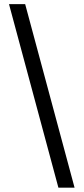

<svg xmlns="http://www.w3.org/2000/svg" viewBox="-20 -781 397 911"><path d="M257.1 109.4 22.7 -761.4H99.4L333.8 109.4Z"/></svg>

Font: Inter P
Style: Regular
Weight: 400
Designer: Rasmus Andersson
Foundry: rsms
Version: Version 3.018;git-588b23468